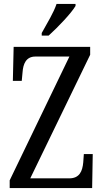

<svg xmlns="http://www.w3.org/2000/svg" viewBox="-20 -951 523 971"><path d="M191 -784V-771H226C274 -814 342 -886 362 -921V-931H266C251 -886 219 -835 191 -784ZM29 0H446L449 -172H404L401 -130C397 -85 382 -49 330 -49H133L436 -674V-714H49L45 -542H90L94 -585C97 -627 111 -665 159 -665H331L29 -39Z"/></svg>

Font: Noto Serif Devanagari ExtraCondensed
Style: Regular
Weight: 400
Width: 2
Designer: Universal Thirst, Indian Type Foundry and the Monotype Design Team
Foundry: Monotype Imaging Inc.
Version: Version 2.004